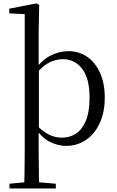

<svg xmlns="http://www.w3.org/2000/svg" viewBox="-20 -825 671 1105"><path d="M119.1 259.8Q120.3 225.6 120.8 185.1Q121.3 144.5 121.8 103.1Q122.3 61.7 122.3 26.7V-743.5L33.3 -748.1V-775.1L189.8 -805.5L205.5 -796.5L202.5 -641V-437.9L203.8 -427.1V-83.1L202.5 -72.8V26.7Q202.5 61.7 203 103.1Q203.5 144.5 204 185.1Q204.5 225.6 205.5 259.8ZM359.6 14.6Q313 14.6 265.4 -9.5Q217.9 -33.6 178.1 -95.7H174.1L187.5 -108.6Q224.8 -68.3 260.9 -50.5Q297 -32.7 337.3 -32.7Q381.1 -32.7 416.9 -55.9Q452.7 -79 474 -129.8Q495.4 -180.6 495.4 -263Q495.4 -374.9 452.4 -429.7Q409.4 -484.5 341.5 -484.5Q304.3 -484.5 266.7 -466.9Q229.1 -449.3 185.3 -398.2L172.4 -413.2H175.1Q215.8 -477 268.4 -503.8Q321 -530.6 373.3 -530.6Q434.5 -530.6 481.7 -498.1Q528.8 -465.6 555.8 -405.7Q582.9 -345.7 582.9 -264Q582.9 -178.5 553.8 -116Q524.8 -53.4 474.4 -19.4Q424 14.6 359.6 14.6ZM34.6 259.8V232.4L144.5 222.2H183.9L301.3 232.4V259.8Z"/></svg>

Font: Early Summer Mincho VF
Style: Regular
Weight: 250
Designer: GuiWonder
Version: Version 1.002